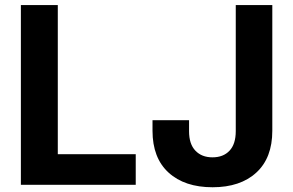

<svg xmlns="http://www.w3.org/2000/svg" viewBox="-20 -748 1186 777"><path d="M64.5 0V-727.5H213.9V-124H529.3V0ZM840.3 9.8Q727.1 9.8 662.1 -49.6Q597.2 -108.9 597.2 -218.8V-261.7H745.1V-216.8Q745.1 -165 770.8 -138.2Q796.4 -111.3 839.8 -111.3Q883.8 -111.3 908.9 -138.2Q934.1 -165 934.1 -217.3V-727.5H1082V-218.8Q1082 -108.9 1017.3 -49.6Q952.6 9.8 840.3 9.8Z"/></svg>

Font: Inter 16pt
Style: Bold
Weight: 700
Version: Version 4.001;git-66647c0bb